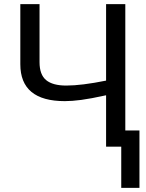

<svg xmlns="http://www.w3.org/2000/svg" viewBox="-20 -708 707 927"><path d="M565.4 0H492.2V-248Q416.5 -231.4 372.1 -225.6Q327.6 -219.7 293 -219.7Q78.1 -219.7 78.1 -397.9V-688H170.9V-407.7Q170.9 -347.7 202.6 -321.3Q234.4 -294.9 299.8 -294.9Q374 -294.9 492.2 -318.8V-688H585V-78.1H653.3V199.2H565.4Z"/></svg>

Font: Arimo Nerd Font
Style: Regular
Weight: 400
Designer: Steve Matteson
Foundry: Monotype Imaging Inc.
Version: Version 1.33;Nerd Fonts 3.2.1